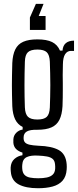

<svg xmlns="http://www.w3.org/2000/svg" viewBox="-20 -810 404 992"><path d="M176.5 162.5Q113.5 162.5 76.5 142.8Q39.5 123 36 78Q36 74 35.2 68.2Q34.5 62.5 35 56Q36.5 27.5 54.2 11.5Q72 -4.5 96 -8V-21.5Q74 -28.5 62.2 -41Q50.5 -53.5 49 -72.5Q49 -77 49 -81Q49 -85 49 -89.5Q50 -110 64 -124Q78 -138 97 -140.5V-154Q71 -167 58.2 -193.5Q45.5 -220 43.5 -261.5Q42.5 -294 42 -319.8Q41.5 -345.5 41.5 -369.5Q41.5 -393.5 42 -421Q42.5 -448.5 43.5 -484Q45.5 -527.5 59 -554.8Q72.5 -582 100.2 -594.2Q128 -606.5 173 -606.5Q221.5 -606.5 249.2 -592.8Q277 -579 290 -548.5H303Q305 -574.5 320.2 -587.2Q335.5 -600 362.5 -600V-547H346.5Q327.5 -547 316.5 -530Q305.5 -513 305 -478L304 -422Q304.5 -400.5 304.5 -381.5Q304.5 -362.5 304.5 -344.2Q304.5 -326 304.2 -306Q304 -286 303 -261.5Q300.5 -218 287 -191Q273.5 -164 245.8 -151.8Q218 -139.5 173 -139.5Q135.5 -140.5 118.8 -130.8Q102 -121 102 -100V-94Q102.5 -81 109.8 -73.5Q117 -66 133.5 -62.2Q150 -58.5 178.5 -57Q247.5 -55 284 -34.5Q320.5 -14 324.5 39Q325 45.5 325 52Q325 58.5 324.5 65.5Q322 102.5 303 123.8Q284 145 251.5 153.8Q219 162.5 176.5 162.5ZM177.5 111Q203 111 222 107Q241 103 252.2 92.5Q263.5 82 265 62.5Q265.5 56.5 265.2 51.2Q265 46 264.5 40.5Q263 20.5 252.2 11.2Q241.5 2 222.5 -1.5Q203.5 -5 178 -6Q140 -8.5 118.5 1.5Q97 11.5 95 41.5Q94.5 46.5 94.5 52Q94.5 57.5 95 62.5Q96.5 83 106.8 93.5Q117 104 135 107.5Q153 111 177.5 111ZM173 -192.5Q207 -192.5 221.5 -206.2Q236 -220 237.5 -255Q238.5 -281.5 239.2 -310.5Q240 -339.5 240 -370.2Q240 -401 239.2 -431.5Q238.5 -462 237.5 -491Q236 -526.5 221.5 -540.2Q207 -554 173 -554Q139 -554 124.2 -540.2Q109.5 -526.5 108.5 -491Q107.5 -460.5 107 -429.5Q106.5 -398.5 106.5 -368.8Q106.5 -339 107 -310.5Q107.5 -282 108.5 -255.5Q110 -220.5 124.5 -206.5Q139 -192.5 173 -192.5ZM205 -790 180 -727.5H215.5V-655.5H134.5V-719.5L165.5 -790Z"/></svg>

Font: Big Shoulders Display Thin
Style: Regular
Weight: 400
Version: Version 2.002